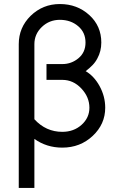

<svg xmlns="http://www.w3.org/2000/svg" viewBox="-20 -732 590 952"><path d="M276.8 -712Q192 -712 131.7 -653.3Q73 -595.3 73 -513V200H150.5V-43.3Q211 0 288.7 0Q377.8 0 439.8 -58.3Q501.7 -116.5 501.7 -197.7Q501.7 -254.2 473.7 -305.3Q446.5 -354.7 404.8 -379.2Q423.8 -393.7 438.7 -409Q453.5 -424.3 462.7 -442.3Q482.3 -477.8 482.3 -521Q482.3 -603.2 423 -657.2Q362.7 -712 276.8 -712ZM150.5 -140.7V-513Q150.5 -562.8 187.5 -598.3Q224.5 -633.7 276.8 -633.7Q330.8 -633.7 367.8 -602Q404 -571.2 404 -521Q404 -472.5 369.3 -443.5Q334.5 -414.3 288.7 -414.3H210.5V-336H288.7Q343.5 -336 383.8 -292.8Q423.3 -250.5 423.3 -197.7Q423.3 -148.2 384.7 -113.3Q346 -78.3 288.7 -78.3Q207.8 -78.3 150.5 -140.7Z"/></svg>

Font: Unageo Variable
Style: Regular
Weight: 300
Designer: Richard Sepsi
Foundry: Richard Sepsi
Version: Version 2.200